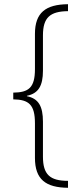

<svg xmlns="http://www.w3.org/2000/svg" viewBox="-20 -734 388 912"><path d="M303 158V125C217 125 184 95 184 10V-156C184 -229 163 -266 108 -277V-279C162 -290 184 -326 184 -398V-566C184 -651 218 -680 303 -681V-714C197 -713 146 -674 146 -573V-406C146 -317 116 -295 43 -294V-262C117 -261 146 -237 146 -148V16C146 118 197 157 303 158Z"/></svg>

Font: Noto Sans Ethiopic Condensed ExtraLight
Style: Regular
Weight: 200
Width: 3
Designer: Monotype Design Team
Foundry: Monotype Imaging Inc.
Version: Version 2.102